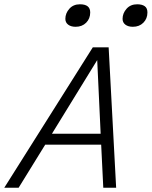

<svg xmlns="http://www.w3.org/2000/svg" viewBox="-40 -876 708 896"><path d="M118 -201 151 -252H452L467 -201ZM47 0H-20L393 -655H433V-627L184 -222ZM502 0H442L431 -224L412 -631L422 -655H467ZM313 -751Q291 -751 278 -761Q265 -771 265 -788Q265 -814 283.5 -835Q302 -856 333 -856Q381 -856 381 -818Q381 -789 362 -770Q343 -751 313 -751ZM580 -751Q558 -751 545 -761Q532 -771 532 -788Q532 -814 550.5 -835Q569 -856 600 -856Q623 -856 635.5 -847Q648 -838 648 -818Q648 -789 629 -770Q610 -751 580 -751Z"/></svg>

Font: Intel One Mono Light
Style: Italic
Weight: 300
Italic angle: -16°
Monospace: yes
Designer: Fred Shallcrass
Foundry: Frere-Jones Type LLC
Version: Version 1.004